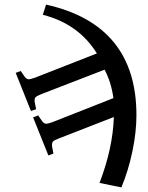

<svg xmlns="http://www.w3.org/2000/svg" viewBox="-20 -559 640 830"><path d="M179.2 -539.1Q569.8 -452.1 569.8 -61Q569.8 11.7 552.5 94.7Q535.2 177.7 504.9 251L410.2 231.9Q467.8 81.5 472.2 -53.2L232.9 40Q213.4 47.4 208.5 53.5Q203.6 59.6 205.1 74.2L210.9 105L189 112.8L123 -51.8L145 -60.1L162.1 -35.2Q170.4 -24.9 178.2 -24.2Q186 -23.4 206.1 -30.8L470.2 -134.8Q461.4 -202.1 432.1 -257.8L158.2 -151.9Q137.7 -143.6 133.1 -137.9Q128.4 -132.3 129.9 -118.2L136.2 -86.9L113.8 -79.1L47.9 -244.1L69.8 -252L86.9 -227.1Q95.2 -216.8 103 -216.3Q110.8 -215.8 130.9 -223.1L398.9 -328.1Q319.3 -456.1 165 -495.1Z"/></svg>

Font: Display Regular
Style: Bold
Weight: 700
Designer: Latin by Veronika Burian and Jose Scaglione. Greek by Irene Vlachou. Cyrillic by Vera Evstafieva.
Foundry: TypeTogether
Version: Version 3.002